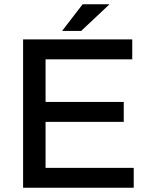

<svg xmlns="http://www.w3.org/2000/svg" viewBox="-20 -886 695 906"><path d="M89 0V-700H604V-606H195V-405H564V-311H195V-94H611V0ZM273 -740 370 -866H497L363 -740Z"/></svg>

Font: REM
Style: Regular
Weight: 400
Designer: Octavio Pardo
Foundry: Ashler Design
Version: Version 1.005;gftools[0.9.28]